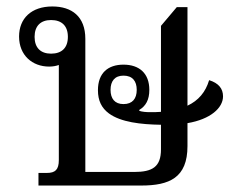

<svg xmlns="http://www.w3.org/2000/svg" viewBox="-20 -574 730 594"><path d="M560 -122V-193C631 -205 670 -240 670 -276C670 -300 656 -317 627 -326C616 -289 594 -263 560 -247V-552H527L478 -494V-228C467 -227 456 -227 444 -227C432 -227 420 -228 411 -231V-234C431 -246 442 -265 442 -296C442 -347 411 -374 362 -374C314 -374 283 -348 283 -295C283 -263 294 -240 317 -223C354 -196 415 -189 478 -188V-112C478 -58 452 -42 395 -42H244V-454C244 -523 202 -554 142 -554C77 -554 39 -517 39 -461C39 -403 80 -368 132 -368C144 -368 154 -370 162 -373V-79C162 -49 151 -39 125 -39H99V0H417C504 0 560 -24 560 -122ZM138 -408C106 -408 87 -426 87 -460C87 -494 106 -512 138 -512C171 -512 190 -494 190 -460C190 -426 171 -408 138 -408ZM362 -252C335 -252 322 -269 322 -296C322 -323 335 -340 362 -340C390 -340 403 -323 403 -296C403 -269 390 -252 362 -252Z"/></svg>

Font: Noto Serif Thai
Style: Regular
Weight: 400
Designer: Monotype Design Team
Foundry: Monotype Imaging Inc.
Version: Version 1.901